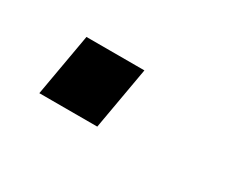

<svg xmlns="http://www.w3.org/2000/svg" viewBox="-36 -198 349 287"><g transform="rotate(30 139.0 -54.0)"><path d="M36 0 55 -108H155L136 0Z"/></g></svg>

Font: Archivo VF Beta
Style: Italic
Weight: 400
Italic angle: -10°
Designer: Hector Gatti
Foundry: Omnibus-Type
Version: Version 1.002